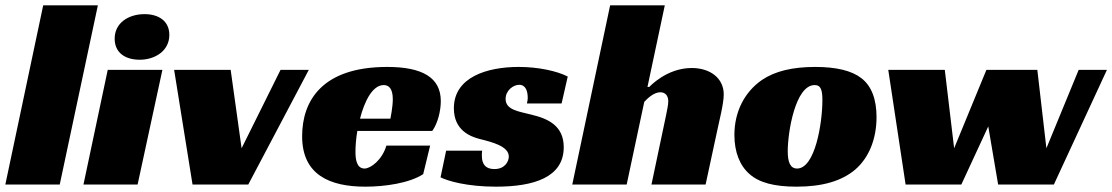

<svg xmlns="http://www.w3.org/2000/svg" viewBox="-30 -692 4171 720"><path d="M337 -672H132L-10 0H194Z M579 -430H374L283 0H486ZM605 -561C605 -614 564 -639 512 -639C453 -639 400 -607 400 -547C400 -493 441 -468 494 -468C551 -468 605 -501 605 -561Z M692 0H901L1128 -430H1022L876 -136L835 -430H623Z M1591 -201C1612 -230 1623 -277 1623 -313C1623 -401 1554 -441 1422 -441C1177 -441 1103 -313 1103 -181C1103 -36 1207 8 1340 8C1413 8 1505 -5 1557 -39L1583 -146H1419C1403 -92 1360 -60 1337 -60C1306 -60 1303 -98 1303 -123C1303 -144 1305 -172 1310 -201ZM1443 -320C1443 -290 1434 -247 1434 -247H1320C1337 -313 1367 -373 1409 -373C1427 -373 1443 -361 1443 -320Z M2076 -304 2099 -405C2058 -426 1988 -441 1915 -441C1797 -441 1672 -403 1672 -286C1672 -203 1734 -180 1768 -171C1817 -159 1878 -143 1878 -105C1878 -86 1863 -58 1824 -58C1790 -58 1777 -77 1777 -108C1777 -114 1777 -121 1778 -127H1643L1622 -27C1650 -13 1722 8 1830 8C1972 8 2084 -27 2084 -140C2084 -220 2026 -247 1963 -262C1917 -274 1866 -279 1866 -321C1866 -353 1895 -374 1917 -374C1942 -374 1949 -349 1949 -325C1949 -317 1947 -310 1946 -304Z M2463 -672H2258L2116 0H2320L2386 -310C2398 -323 2422 -346 2446 -346C2466 -346 2476 -332 2476 -312C2476 -297 2471 -278 2468 -261L2413 0H2616L2658 -195C2667 -239 2684 -302 2684 -338C2684 -399 2633 -437 2564 -437C2469 -437 2405 -366 2405 -366H2398Z M3027 -441C2941 -441 2876 -425 2827 -392C2761 -346 2724 -272 2724 -186C2724 -122 2744 -71 2781 -39C2817 -7 2874 8 2957 8C3054 8 3126 -13 3177 -56C3228 -100 3257 -170 3257 -253C3257 -320 3238 -370 3200 -399C3164 -427 3106 -441 3027 -441ZM2959 -60C2934 -60 2924 -83 2924 -125C2924 -195 2952 -373 3025 -373C3049 -373 3054 -353 3054 -316C3054 -232 3027 -60 2959 -60Z M3366 0H3575L3676 -218L3713 0H3922L4121 -430H4015L3894 -136L3860 -430H3669L3548 -136L3513 -430H3301Z"/></svg>

Font: Racing Sans One
Style: Regular
Weight: 400
Designer: Pablo Impallari, Rodrigo Fuenzalida
Foundry: Pablo Impallari, Rodrigo Fuenzalida
Version: Version 1.001